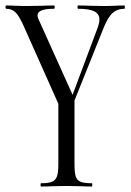

<svg xmlns="http://www.w3.org/2000/svg" viewBox="-23 -406 477 701"><path d="M127 263Q154 263 167 257.5Q180 252 185 238Q190 224 190 194V-57H249V194Q249 224 253.5 238Q258 252 271 257.5Q284 263 312 263Q314 263 314 269Q314 275 312 275Q289 275 275 274L220 273L165 274Q151 275 127 275Q125 275 125 269Q125 263 127 263ZM431 -374Q405 -374 387.5 -358Q370 -342 354 -301L229 11Q228 15 218 15Q208 15 207 11L67 -303Q48 -347 34 -360.5Q20 -374 0 -374Q-3 -374 -3 -380Q-3 -386 0 -386Q20 -386 31 -385L69 -384L134 -385Q149 -386 174 -386Q177 -386 177 -380Q177 -374 174 -374Q114 -374 114 -350Q114 -343 118 -335L246 -51L220 -1L334 -306Q340 -323 340 -335Q340 -355 321.5 -364.5Q303 -374 262 -374Q260 -374 260 -380Q260 -386 262 -386Q289 -386 303 -385L363 -384L398 -385Q408 -386 431 -386Q433 -386 433 -380Q433 -374 431 -374Z"/></svg>

Font: Cormorant
Style: Regular
Weight: 400
Designer: Christian Thalmann (Catharsis Fonts)
Foundry: Catharsis Fonts
Version: Version 4.000